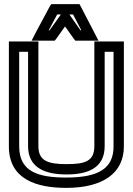

<svg xmlns="http://www.w3.org/2000/svg" viewBox="-20 -875 643 930"><path d="M303 -80C213 -80 166 -95 166 -167V-649V-674H141H48H23V-649V-166C23 -6 157 35 301 35C478 35 580 -36 580 -166V-649V-674H555H462H437V-649V-167C437 -94 392 -80 303 -80ZM303 -30C400 -30 487 -58 487 -167V-624H530V-166C530 -62 462 -15 301 -15C165 -15 73 -43 73 -166V-624H116V-167C116 -58 205 -30 303 -30ZM175 -678H233H245L253 -688L295 -747L337 -688L345 -678H358H416H457L438 -715L372 -842L365 -855H350H243H228L220 -842L152 -715L133 -678H175ZM316 -805H334L374 -728H370L316 -805ZM216 -728 257 -805H275L220 -728H216Z"/></svg>

Font: Gamestation DisplayOutline
Style: Regular
Weight: 400
Designer: Jonas Hecksher
Foundry: Jonas Hecksher, Playtypeª, e-types AS
Version: Version 1.003